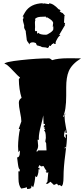

<svg xmlns="http://www.w3.org/2000/svg" viewBox="-20 -1119 539 1229"><path d="M132.3 -958 126 -993.7Q130.4 -998 130.4 -1009.8V-1012.7H124.5Q127.4 -1016.1 132.6 -1026.9Q137.7 -1037.6 140.6 -1041Q174.3 -1096.2 254.9 -1098.6L252.4 -1091.8L260.3 -1097.7L291 -1092.8H295.4L293.5 -1097.7Q320.3 -1097.7 356.4 -1058.6L357.4 -1059.6L367.2 -1053.7Q367.2 -1048.3 361.8 -1048.3Q363.3 -1044.9 370.1 -1040.5Q377 -1036.1 380.4 -1036.1L396 -1018.6H392.6Q392.6 -1016.6 389.6 -975.1L397 -969.2L393.6 -960H397Q359.9 -896.5 358.9 -895.5H361.8Q362.8 -895.5 366.7 -891.6Q358.9 -891.6 347.4 -872.1Q335.9 -852.5 335.9 -847.4Q335.9 -842.3 336.4 -837.9H330.6Q324.2 -837.9 323.2 -844.2Q319.8 -836.9 311.5 -836.9V-831.5H308.1Q306.6 -824.7 302.2 -824.7Q297.9 -824.7 293.5 -828.1V-818.4L285.2 -811.5Q272.9 -816.4 260.7 -816.4Q248.5 -816.4 242.7 -820.6Q236.8 -824.7 235.4 -824.7L234.4 -823.2Q228.5 -826.2 222.9 -826.9Q217.3 -827.6 215.3 -830.3Q213.4 -833 209.5 -843.3Q206.5 -843.8 203.6 -845.2Q197.8 -848.1 190.9 -848.1Q169.9 -848.1 167.5 -834Q166 -841.3 158.2 -850.3Q150.4 -859.4 150.4 -872.1L145 -914.1V-919.9Q134.3 -937 134.3 -945.6Q134.3 -954.1 134.8 -955.1L131.3 -978.5ZM203.6 -973.6 204.6 -945.3Q204.6 -936.5 203.6 -932.6L204.6 -919.9H217.3V-902.8L226.1 -909.2Q233.9 -896.5 273.9 -896.5Q282.7 -896.5 302 -909.9Q321.3 -923.3 321.3 -932.6V-950.2H314.5Q315.4 -950.2 317.4 -951.7Q319.3 -953.1 319.3 -954.1L317.9 -956.1Q320.3 -968.3 320.3 -971.7Q320.3 -975.1 318.1 -979Q315.9 -982.9 313.2 -986.1Q310.5 -989.3 305.4 -992.9Q300.3 -996.6 297.4 -998.5Q285.6 -1006.3 282.7 -1007.8L273.9 -1006.8V-1012.7Q230 -1012.7 217.3 -1006.8Q204.6 -1001 204.6 -996.6Q204.6 -992.2 207 -991.2Q203.6 -986.8 203.6 -973.6ZM403.8 -559.1V-506.8Q403.8 -412.6 383.3 -371.1Q392.6 -371.1 392.6 -382.3V-386.2L401.4 -393.6Q393.6 -385.7 393.6 -366.9Q393.6 -348.1 400.6 -312Q407.7 -275.9 408.2 -269H398.9V-288.1Q390.1 -270.5 390.1 -251.5V-246.6L401.4 -232.9L399.4 -258.3H409.2V-254.4Q409.2 -212.9 397.9 -130.1Q386.7 -47.4 386.7 12Q386.7 71.3 371.6 73.2L364.3 65.4L352.5 67.4L344.7 56.6L323.2 65.9L324.7 64.5L303.2 44.4L285.2 57.6L273.4 56.6L283.7 44.4Q283.7 34.2 286.4 13.7Q289.1 -6.8 289.1 -17.6L280.3 -11.7L271.5 -22.5H279.3Q267.1 -38.6 258.3 -56.6L243.7 -53.7L232.4 -62.5L223.6 -44.4H232.4L233.4 -33.7L226.1 -35.2L226.6 -26.9Q226.6 -16.6 222.4 -1.5Q218.3 13.7 213.1 13.7Q208 13.7 206.1 5.9Q203.1 49.8 192.4 79.6L181.2 68.4V75.2Q181.2 83 175.8 86.9Q168.9 90.8 153.3 90.8L152.3 79.6Q138.2 84.5 115.7 87.9Q98.6 67.9 98.4 25.9Q98.1 -16.1 97.7 -22.5L105.5 -21.5L107.4 -33.7Q98.6 -36.1 94.5 -72Q90.3 -107.9 89.4 -111.3Q107.4 -111.3 107.4 -147.5V-156.2L97.7 -145.5L95.7 -183.1Q95.7 -206.1 99.4 -241.7Q103 -277.3 108.4 -293H99.6L116.7 -341.8Q116.7 -361.3 108.6 -400.4Q100.6 -439.5 100.6 -460.9Q100.6 -482.4 118.2 -492.2Q101.1 -547.4 100.6 -611.8L108.4 -623.5Q99.6 -627.4 61.3 -668.7Q22.9 -710 11.2 -710H8.3Q8.3 -722.7 113.3 -734.1Q218.3 -745.6 293.5 -745.6Q300.8 -745.6 314 -733.9Q350.6 -746.1 416 -746.1L498.5 -745.6Q438.5 -708 419.9 -662.6Q403.8 -624 403.8 -559.1ZM228.5 -235.8 229.5 -224.6H220.7L224.1 -187Q224.1 -168.9 214.8 -156.2L215.3 -145.5L224.1 -156.2H277.8L275.4 -202.1L270 -213.4L273.4 -235.8Q273.4 -281.2 261.7 -281.2L270 -293H261.7L269 -302.7H260.7L259.8 -314.9Q268.1 -314.9 268.1 -325.7H259.3L256.8 -380.4Q254.4 -362.3 241.5 -313.2Q228.5 -264.2 228.5 -235.8ZM400.4 -177.2 396 -179.2Q395 -179.2 395 -173.3V-165.5Q395 -166.5 402.3 -178.2Q401.4 -177.2 400.4 -177.2ZM374.5 75.7 369.6 73.2ZM322.3 67.4Q322.3 65.9 323.2 65.9Z"/></svg>

Font: Butcherman Caps
Style: Regular
Weight: 400
Version: Version 001.003